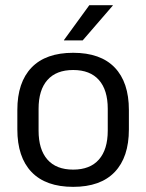

<svg xmlns="http://www.w3.org/2000/svg" viewBox="-20 -703 560 735"><path d="M260.1 12.3Q155.2 12.3 100.8 -44.5Q46.4 -101.2 46.4 -207.7V-281.9Q46.4 -388 100.9 -444.5Q155.3 -500.9 260.1 -500.9Q364.9 -500.9 419.1 -444.5Q473.4 -388 473.4 -281.9V-207.7Q473.4 -101.2 419.1 -44.5Q364.9 12.3 260.1 12.3ZM260.1 -53.7Q324.8 -53.7 358.6 -92.2Q392.5 -130.7 392.5 -203V-286.6Q392.5 -358.5 358.7 -396.7Q324.9 -435 260.1 -435Q195.3 -435 161.5 -396.7Q127.7 -358.5 127.7 -286.6V-203Q127.7 -130.7 161.5 -92.2Q195.3 -53.7 260.1 -53.7ZM321.9 -683.1H411.8V-681.7L296.6 -548.4H224.9V-549.7Z"/></svg>

Font: Anek Odia Medium
Style: Regular
Weight: 500
Designer: Yesha Goshar & Mahesh Sahu (Odia), Yesha Goshar (Latin)
Foundry: Ek Type
Version: Version 1.003